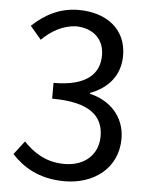

<svg xmlns="http://www.w3.org/2000/svg" viewBox="-54 -791 662 849"><g transform="rotate(5 277.5 -367.0)"><path d="M264 13C394 13 499 -65 499 -196C499 -296 430 -362 343 -382V-386C421 -415 474 -474 474 -563C474 -681 384 -747 261 -747C176 -747 111 -710 56 -659L105 -601C146 -642 198 -672 257 -674C333 -672 381 -627 381 -556C381 -477 329 -416 178 -416V-346C347 -346 406 -287 406 -199C406 -115 344 -63 257 -63C174 -63 118 -102 75 -147L29 -87C77 -35 149 13 264 13Z"/></g></svg>

Font: Noto Sans CJK JP Regular
Style: Regular
Weight: 400
Designer: Ryoko NISHIZUKA (kana & ideographs); Paul D. Hunt (Latin, Greek & Cyrillic); Wenlong ZHANG (bopomofo); Sandoll Communica
Foundry: Adobe Systems Incorporated
Version: Version 1.001;PS 1.001;hotconv 1.0.78;makeotf.lib2.5.61930